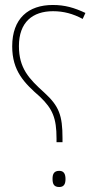

<svg xmlns="http://www.w3.org/2000/svg" viewBox="-20 -744 399 771"><path d="M207 -173H231V-189C231 -281 217 -318 158 -372C96 -428 56 -470 56 -559C56 -655 111 -699 193 -699C235 -699 273 -689 312 -668L323 -692C278 -713 241 -724 192 -724C94 -724 29 -670 29 -558C29 -459 77 -411 141 -355C191 -307 207 -270 207 -188ZM218 7C238 7 243 -7 243 -25C243 -43 238 -58 218 -58C196 -58 191 -44 191 -26C191 -6 196 7 218 7Z"/></svg>

Font: Noto Sans Arabic UI SmCn Th
Style: Regular
Weight: 100
Width: 4
Designer: Monotype Design Team, Nadine Chahine and Nizar Qandah
Foundry: Monotype Imaging Inc.
Version: Version 2.010